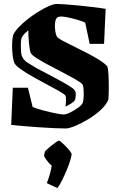

<svg xmlns="http://www.w3.org/2000/svg" viewBox="-20 -642 605 976"><path d="M37 -7 45 -196H122L146 -98Q171 -88 204 -79.5Q237 -71 265 -65.5Q293 -60 303 -60Q316 -60 338.5 -71Q361 -82 380.5 -97Q400 -112 402 -124Q405 -136 405.5 -155Q406 -174 404.5 -191Q403 -208 399 -213Q391 -223 363 -239Q335 -255 298.5 -274Q262 -293 226 -312Q190 -331 164.5 -347.5Q139 -364 135 -375Q130 -393 127 -426Q124 -459 124 -488Q106 -473 98 -463Q90 -453 88 -442.5Q86 -432 86 -416Q86 -390 87.5 -374Q89 -358 97 -346Q105 -333 121.5 -322.5Q138 -312 165 -296Q192 -282 224 -265Q256 -248 285.5 -232Q315 -216 335.5 -203Q356 -190 360 -182Q366 -174 365 -159.5Q364 -145 362 -135Q357 -126 342.5 -116.5Q328 -107 313 -100Q315 -115 315.5 -133Q316 -151 312 -157Q305 -165 279.5 -179.5Q254 -194 220 -212Q186 -230 152 -249Q118 -268 91.5 -286Q65 -304 55 -318Q48 -331 44.5 -358.5Q41 -386 41.5 -415Q42 -444 46 -461Q52 -478 71.5 -499.5Q91 -521 118 -542.5Q145 -564 174 -582Q203 -600 228.5 -611Q254 -622 269 -622Q278 -622 309 -620Q340 -618 380 -614Q420 -610 457.5 -605.5Q495 -601 517 -597L509 -419H436L413 -527Q399 -534 375 -541Q351 -548 328 -553Q305 -558 292 -558Q274 -558 268 -550Q261 -541 259.5 -522Q258 -503 261 -484Q264 -465 269 -456Q274 -448 296.5 -436Q319 -424 351.5 -408Q384 -392 418.5 -374.5Q453 -357 482 -339Q511 -321 526 -304Q530 -291 531.5 -262Q533 -233 533 -199Q533 -165 531 -136Q521 -110 493 -84Q465 -58 429.5 -36.5Q394 -15 362.5 -2Q331 11 314 11Q293 11 256.5 9.5Q220 8 179 5Q138 2 100 -1Q62 -4 37 -7ZM272 314 218 289Q228 264 234.5 239.5Q241 215 243 199Q237 196 227.5 185Q218 174 211 163.5Q204 153 204 150L208 129Q209 126 218.5 117.5Q228 109 241 98.5Q254 88 265 80.5Q276 73 279 73Q283 73 293.5 82Q304 91 315.5 103Q327 115 335.5 126Q344 137 344 142Q344 150 337.5 172Q331 194 320 220.5Q309 247 296.5 272.5Q284 298 272 314Z"/></svg>

Font: Grenze Gotisch ExtraBold
Style: Regular
Weight: 800
Designer: Renata Polastri
Foundry: Omnibus-Type
Version: Version 1.001